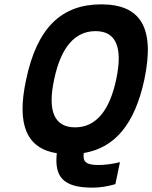

<svg xmlns="http://www.w3.org/2000/svg" viewBox="-20 -699 699 882"><path d="M419 -556C513 -556 545 -482 514 -335C483 -188 419 -114 325 -114C230 -114 197 -188 229 -335C260 -482 324 -556 419 -556ZM100 -333C55 -125 103 -17 241 5C229 114 271 163 405 163C437 163 472 158 510 147L531 46C500 54 461 59 433 59C375 59 359 44 365 4C508 -20 599 -129 643 -333C693 -571 627 -679 445 -679C263 -679 150 -572 100 -333Z"/></svg>

Font: LT Wave Mono Bold
Style: Italic
Weight: 700
Designer: Daniel Lyons
Version: Version 2.5 (Glyphs App)